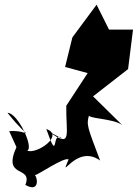

<svg xmlns="http://www.w3.org/2000/svg" viewBox="-20 -720 586 817"><path d="M246 -129C196 -176 233 -11 177 -171C256 -144 135 -62 96 -79C125 -93 55 -240 12 -240C119 -105 114 -169 19 -162L50 -94C-12 43 121 -18 88 67C158 106 135 16 126 27C149 20 250 -51 272 -42C228 62 303 -111 406 -37C352 -181 346 -188 360 -233C343 -214 459 -218 500 -188L376 -310L525 -426L546 -594H444L391 -700L288 -561L257 -435L353 -409L262 -270C260 -150 290 -85 188 -160Z"/></svg>

Font: Asimov Silicon
Style: Regular
Weight: 400
Designer: Google
Version: Version 2.000980; 2014